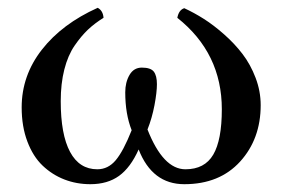

<svg xmlns="http://www.w3.org/2000/svg" viewBox="-20 -467 732 497"><path d="M654.8 -194.8Q654.8 -107.4 601.6 -48.8Q548.3 9.8 457 9.8Q374 9.8 338.9 -80.1Q317.9 -33.2 288.1 -11.7Q258.3 9.8 213.9 9.8Q178.2 9.8 146.7 -2.4Q115.2 -14.6 90.3 -38.3Q65.4 -62 50.8 -100.8Q36.1 -139.6 36.1 -189Q36.1 -271.5 88.4 -338.4Q140.6 -405.3 232.9 -446.8Q246.6 -439.5 248 -420.9Q225.1 -406.7 207.8 -390.4Q190.4 -374 173.1 -348.9Q155.8 -323.7 146.5 -287.1Q137.2 -250.5 137.2 -205.1Q137.2 -118.7 161.4 -73.7Q185.5 -28.8 231.9 -28.8Q259.8 -28.8 279.5 -52.2Q299.3 -75.7 320.8 -129.9Q304.2 -171.9 304.2 -228Q304.2 -253.9 315.2 -272.9Q326.2 -292 347.2 -292Q370.1 -292 378.2 -281.5Q386.2 -271 386.2 -249Q386.2 -228.5 379.9 -194.8Q373.5 -161.1 361.8 -131.8Q402.3 -28.8 460 -28.8Q509.8 -28.8 532 -66.7Q554.2 -104.5 554.2 -184.1Q554.2 -329.6 439 -420.9Q442.9 -441.4 457 -445.8Q482.4 -434.1 507.8 -418Q533.2 -401.9 560.3 -377.9Q587.4 -354 607.9 -327.1Q628.4 -300.3 641.6 -265.6Q654.8 -231 654.8 -194.8Z"/></svg>

Font: Common Serif Medium
Style: Regular
Weight: 500
Designer: Philipp H. Poll, Khaled Hosny
Foundry: Stefan Peev, Context Ltd.
Version: Version 1.026